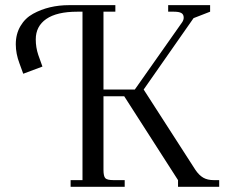

<svg xmlns="http://www.w3.org/2000/svg" viewBox="-20 -722 886 742"><path d="M41 -550.8Q41 -590.8 59.1 -621.3Q77.1 -651.9 107.7 -668.7Q138.2 -685.5 173.1 -693.8Q208 -702.1 247.1 -702.1H425.8V-676.8H379.9V-376H501L684.1 -636.2Q689.9 -645 689.9 -653.8Q689.9 -666.5 680.9 -671.6Q671.9 -676.8 651.9 -676.8H629.9V-702.1H792V-676.8L728 -651.9L535.2 -376L734.9 -65.9Q749 -44.9 765.4 -35.4Q781.7 -25.9 806.2 -25.9H827.1V0H668V-25.9L460 -350.1H379.9V-65.9Q379.9 -41 387 -33.4Q394 -25.9 418.9 -25.9H461.9V0H252.9V-25.9H298.8V-676.8H278.8Q199.7 -676.8 158.9 -648.7Q118.2 -620.6 118.2 -569.8Q118.2 -538.6 127.9 -509.8L144 -464.8L69.8 -437L55.2 -477.1Q41 -514.6 41 -550.8Z"/></svg>

Font: Dihjauti
Style: Regular
Weight: 400
Designer: T. Christopher White
Version: Version 3.0.0